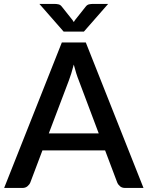

<svg xmlns="http://www.w3.org/2000/svg" viewBox="-22 -930 730 950"><path d="M688 0 402.5 -720H284L-1.5 0H89C99 0 107.3 -2.8 114 -8.5C120.7 -14.2 125.3 -20.3 128 -27L188 -186H498L558 -27C561.3 -19.3 566.2 -12.9 572.5 -7.8C578.8 -2.6 587.2 0 597.5 0ZM219.5 -270 319 -532.5C322.7 -542.5 326.6 -554.1 330.8 -567.2C334.9 -580.4 339 -594.8 343 -610.5C347 -595.2 351.1 -580.8 355.2 -567.5C359.4 -554.2 363.5 -542.7 367.5 -533L466.5 -270ZM173 -910.5 293 -773.5H393L513 -910.5H435C430.3 -910.5 424.8 -909.8 418.5 -908.5C412.2 -907.2 406.5 -903.2 401.5 -896.5L349.5 -831L343 -821L336.5 -831L284 -897C279.3 -903.3 273.8 -907.2 267.2 -908.5C260.8 -909.8 255.3 -910.5 251 -910.5Z"/></svg>

Font: Lato Semibold
Style: Regular
Weight: 600
Designer: Lukasz Dziedzic
Foundry: tyPoland Lukasz Dziedzic
Version: Version 2.006; 2014-01-15